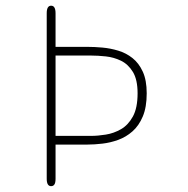

<svg xmlns="http://www.w3.org/2000/svg" viewBox="-20 -644 659 674"><path d="M287.5 -479.5Q311.5 -479.5 339.5 -477Q367.5 -474.5 395 -466.2Q422.5 -458 445 -440.2Q467.5 -422.5 481.2 -392.5Q495 -362.5 495 -316.5Q495 -267.5 481.2 -235Q467.5 -202.5 445 -182.8Q422.5 -163 395 -153Q367.5 -143 339.5 -139.8Q311.5 -136.5 287.5 -136.5H175V-16.5Q175 -2.5 171 3.5Q167 9.5 159.5 9.5Q144 9.5 144 -16.5V-597.5Q144 -624 159.5 -624Q175 -624 175 -597.5V-479.5ZM300 -167Q323.5 -167 351.5 -171.5Q379.5 -176 404.8 -190.5Q430 -205 446.5 -235Q463 -265 463 -316.5Q463 -364.5 446.5 -391.5Q430 -418.5 404.8 -430.8Q379.5 -443 351.5 -446Q323.5 -449 300 -449H175V-167Z"/></svg>

Font: Sono ExtraLight
Style: Regular
Weight: 200
Designer: Tyler Finck
Foundry: Tyler Finck
Version: Version 2.112